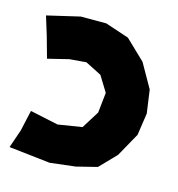

<svg xmlns="http://www.w3.org/2000/svg" viewBox="-84 -575 615 663"><g transform="rotate(15 224.0 -243.0)"><path d="M7.8 -473.6 28.3 -407.2 49.8 -330.1 125 -348.6 184.6 -353.5 242.2 -324.2 276.4 -268.6 268.6 -196.3 229.5 -133.8 143.6 -120.1 43 -141.6 26.4 -67.4 3.9 -2 82 6.8 151.4 14.6 242.2 3.9 316.4 -14.6 373 -73.2 419.9 -157.2 431.6 -236.3 419.9 -319.3 371.1 -405.3 300.8 -472.7 215.8 -501H125Z"/></g></svg>

Font: MaokenAssortedSans-TC
Style: Regular
Weight: 500
Version: Version 0.83